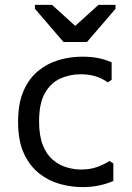

<svg xmlns="http://www.w3.org/2000/svg" viewBox="-20 -754 542 786"><path d="M318 12Q273 12 226.5 -0.5Q180 -13 141 -43.5Q102 -74 78 -125.5Q54 -177 54 -255Q54 -330 76 -381Q98 -432 135.5 -463Q173 -494 220 -508Q267 -522 317 -522Q354 -522 383 -516Q412 -510 437 -499V-427L421 -417Q397 -434 370 -442Q343 -450 310 -450Q266 -450 227 -432.5Q188 -415 164 -373Q140 -331 140 -257Q140 -198 155.5 -159.5Q171 -121 196.5 -99.5Q222 -78 252.5 -69Q283 -60 312 -60Q350 -60 379.5 -71Q409 -82 428 -95L444 -85V-13Q416 -1 384.5 5.5Q353 12 318 12ZM240 -582 123 -718V-734H193L288 -648L383 -734H453V-718L336 -582Z"/></svg>

Font: AR One Sans
Style: Regular
Weight: 400
Designer: Niteesh Yadav
Foundry: Niteesh Yadav
Version: Version 1.001;gftools[0.9.33]